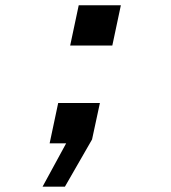

<svg xmlns="http://www.w3.org/2000/svg" viewBox="-20 -536 640 718"><path d="M242.4 -365.6 274.4 -516.4H432L400 -365.6ZM139.2 162 227.4 0H165.6L197.6 -150.8H353.6L324.2 -14.4L222.8 162Z"/></svg>

Font: Geist Mono
Style: Italic
Weight: 400
Italic angle: -12°
Monospace: yes
Designer: Basement.studio, Andrés Briganti, Mateo Zaragoza
Foundry: Basement.studio, Vercel, Andrés Briganti, Guido Ferreyra, Mateo Zaragoza
Version: Version 1.500